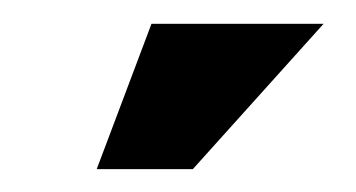

<svg xmlns="http://www.w3.org/2000/svg" viewBox="-20 -695 302 163"><path d="M62.1 -551.4 108.6 -674.8H254.7L143.7 -551.4Z"/></svg>

Font: Maven Pro
Style: Regular
Weight: 400
Designer: Joe Prince
Foundry: Joe Prince
Version: Version 2.103